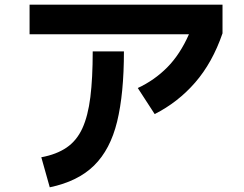

<svg xmlns="http://www.w3.org/2000/svg" viewBox="-20 -749 1040 818"><path d="M639 -263 567 -374Q638 -407 692.5 -462Q747 -517 785 -603H106V-729H928V-607Q885 -482 811.5 -397.5Q738 -313 639 -263ZM192 49 156 -79Q221 -91 264 -120.5Q307 -150 331 -202.5Q355 -255 365 -335.5Q375 -416 375 -530H508Q508 -350 479 -231Q450 -112 381 -44Q312 24 192 49Z"/></svg>

Font: Murecho SemiBold
Style: Regular
Weight: 600
Designer: Neil Summerour
Foundry: Positype
Version: Version 1.010; ttfautohint (v1.8.3)